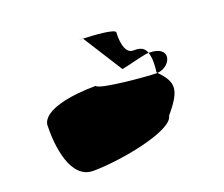

<svg xmlns="http://www.w3.org/2000/svg" viewBox="-112 -832 1175 1008"><g transform="rotate(-20 475.5 -328.0)"><path d="M105 -302C101 -181 124 8 250 8C402 8 710 -49 722 -128C817 -240 817 -283 742 -360H735C692 -360 424 -382 414 -407C276 -407 117 -380 105 -302ZM436 -663C436 -663 436 -664 436 -664C405 -664 412 -663 436 -663ZM436 -663 576 -442C612 -448 665 -464 719 -474C724 -474 729 -475 734 -475C726 -499 709 -514 672 -514H662C607 -514 610 -618 612 -633C615 -654 488 -661 436 -663ZM734 -475C744 -446 744 -405 738 -365L742 -360C824 -366 863 -476 734 -475Z"/></g></svg>

Font: Ampere
Style: UltExtIta
Weight: 400
Version: Version 1